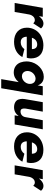

<svg xmlns="http://www.w3.org/2000/svg" viewBox="1183 -1699 736 3142"><g transform="rotate(90 1551.0 -128.0)"><path d="M255 -460H108L29 0H176L217 -238C220 -253 225 -266 232 -279C249 -310 276 -330 307 -330C308 -330 309 -330 310 -330C333 -330 348 -318 363 -305L445 -431C426 -455 400 -471 367 -471C340 -471 315 -462 291 -444C274 -431 258 -415 244 -397Z M663 10C780 10 866 -38 914 -126L784 -159C757 -122 721 -99 670 -99C626 -99 598 -120 587 -157C583 -170 581 -183 581 -198H925C932 -217 936 -245 936 -266C936 -393 862 -470 722 -470C551 -470 433 -351 433 -200C433 -70 524 10 663 10ZM597 -282 598 -283C616 -336 654 -369 708 -369C743 -369 764 -354 776 -327C781 -314 783 -299 784 -282Z M1275 220H1424L1541 -460H1391L1377 -377C1374 -385 1371 -393 1368 -400C1344 -447 1302 -476 1238 -476C1237 -476 1235 -476 1234 -476C1117 -476 1005 -370 987 -231C985 -218 985 -204 985 -192C985 -162 990 -131 1001 -99C1022 -35 1081 15 1164 15C1227 15 1278 -13 1317 -58C1319 -61 1321 -64 1324 -67ZM1143 -229C1153 -294 1212 -342 1268 -342C1270 -342 1271 -342 1272 -342C1314 -340 1343 -314 1351 -274C1353 -266 1353 -259 1353 -250C1353 -244 1353 -238 1352 -232L1351 -227C1348 -212 1343 -199 1336 -186C1311 -143 1269 -119 1231 -119C1229 -119 1228 -119 1226 -119C1207 -119 1190 -124 1177 -134C1149 -154 1142 -185 1142 -210C1142 -216 1142 -223 1143 -229Z M1757 -180 1807 -460H1652L1601 -164C1599 -151 1598 -139 1598 -127C1598 -108 1601 -88 1607 -67C1619 -24 1663 10 1736 10C1800 10 1846 -20 1878 -65L1867 0H2017L2096 -460H1947L1897 -177C1889 -127 1853 -96 1804 -96C1754 -96 1756 -142 1756 -160C1756 -166 1756 -173 1757 -180Z M2375 10C2492 10 2578 -38 2626 -126L2496 -159C2469 -122 2433 -99 2382 -99C2338 -99 2310 -120 2299 -157C2295 -170 2293 -183 2293 -198H2637C2644 -217 2648 -245 2648 -266C2648 -393 2574 -470 2434 -470C2263 -470 2145 -351 2145 -200C2145 -70 2236 10 2375 10ZM2309 -282 2310 -283C2328 -336 2366 -369 2420 -369C2455 -369 2476 -354 2488 -327C2493 -314 2495 -299 2496 -282Z M2912 -460H2765L2686 0H2833L2874 -238C2877 -253 2882 -266 2889 -279C2906 -310 2933 -330 2964 -330C2965 -330 2966 -330 2967 -330C2990 -330 3005 -318 3020 -305L3102 -431C3083 -455 3057 -471 3024 -471C2997 -471 2972 -462 2948 -444C2931 -431 2915 -415 2901 -397Z"/></g></svg>

Font: Jost
Style: Bold Italic
Weight: 700
Italic angle: -5°
Version: Version 3.710